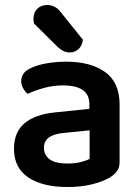

<svg xmlns="http://www.w3.org/2000/svg" viewBox="-20 -734 561 769"><path d="M245 -487Q343 -487 401 -445.5Q459 -404 459 -315V-85Q459 -61 447.5 -47Q436 -33 418 -22Q390 -6 347 4.5Q304 15 250 15Q150 15 93 -23.5Q36 -62 36 -138Q36 -205 78.5 -240.5Q121 -276 202 -284L338 -298V-316Q338 -356 310.5 -374Q283 -392 233 -392Q194 -392 157 -382Q120 -372 91 -358Q81 -366 73 -380Q65 -394 65 -409Q65 -445 105 -462Q133 -475 170.5 -481Q208 -487 245 -487ZM250 -79Q280 -79 304 -85Q328 -91 339 -98V-212L240 -202Q199 -199 177.5 -184.5Q156 -170 156 -142Q156 -113 179 -96Q202 -79 250 -79ZM212 -545 116 -640Q115 -644 114.5 -649.5Q114 -655 114 -658Q114 -684 129.5 -699Q145 -714 169 -714Q184 -714 197.5 -707.5Q211 -701 222 -687L312 -575Q309 -550 294 -537Q279 -524 261 -524Q245 -524 234 -529.5Q223 -535 212 -545Z"/></svg>

Font: Baloo Bhaijaan 2 SemiBold
Style: Regular
Weight: 600
Designer: Sanskriti Dholi, Noopur Datye and Ek Type
Foundry: Ek Type
Version: Version 1.700